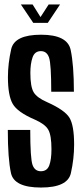

<svg xmlns="http://www.w3.org/2000/svg" viewBox="-20 -836 374 860"><path d="M129 -733.5H194L249 -816H198L161.5 -759.5L126 -816H73.5ZM163.5 4Q283 4 297.5 -60.5Q312 -125 312 -188Q312 -274.5 291 -308.8Q270 -343 192 -378Q145.5 -398 130.8 -422.8Q116 -447.5 116 -509.5Q116 -550.5 125.8 -578.8Q135.5 -607 163 -607Q190 -607 199.8 -577.8Q209.5 -548.5 209.5 -425H311Q311 -544.5 296.5 -612.5Q282 -680.5 164 -680.5Q45 -680.5 30.2 -616Q15.5 -551.5 15.5 -490.5Q15.5 -408.5 36.8 -371Q58 -333.5 136.5 -300Q182 -280 196.2 -255Q210.5 -230 210.5 -167.5Q210.5 -122 200.8 -95.5Q191 -69 163 -69Q136 -69 125.8 -97.2Q115.5 -125.5 115.5 -254H15Q15 -125 29.2 -60.5Q43.5 4 163.5 4Z"/></svg>

Font: Anybody ExtraCondensed Medium
Style: Regular
Weight: 500
Width: 2
Version: Version 1.113;gftools[0.9.25]